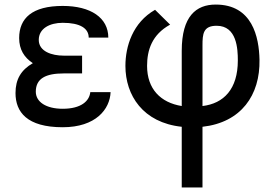

<svg xmlns="http://www.w3.org/2000/svg" viewBox="-20 -544 1199 842"><path d="M255 14C400 14 462 -65 465 -140H376C372 -101 336 -67 255 -67C182 -67 137 -97 137 -142C137 -200 181 -222 259 -222H340V-300H259C208 -300 150 -318 150 -369C150 -419 198 -444 255 -444C331 -444 369 -420 369 -379H455C455 -466 378 -518 255 -518C121 -518 64 -464 64 -377C64 -327 86 -292 124 -267C72 -237 48 -196 48 -136C48 -53 98 14 255 14Z M777 12V278H868V12C1038 -7 1121 -127 1118 -282C1116 -381 1087 -524 926 -524C840 -524 777 -473 777 -321V-79C684 -94 625 -154 625 -255C625 -324 646 -392 726 -436L660 -501C562 -445 530 -341 530 -255C530 -126 607 -6 777 12ZM868 -79V-345C868 -395 871 -431 930 -431C1019 -431 1023 -329 1023 -279C1023 -153 961 -90 868 -79Z"/></svg>

Font: Hibana 45 SubMedium
Style: Regular
Weight: 500
Width: 6
Designer: pygmalion
Foundry: ybstudio
Version: Version 2021.007;FEAKit 1.0